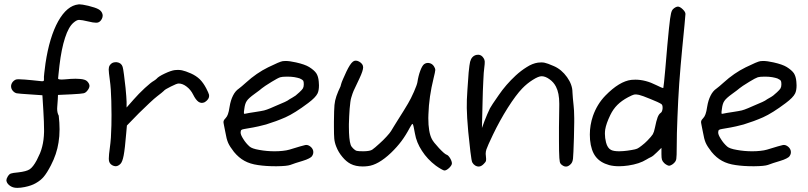

<svg xmlns="http://www.w3.org/2000/svg" viewBox="-20 -781 3794 902"><path d="M45.9 100.1Q32.7 97.2 22 87.9Q11.2 78.1 10.3 67.4Q10.3 67.4 9.8 66.9Q9.8 63.5 11.7 57.6Q14.2 51.3 17.6 45.9Q23.4 37.1 31.2 34.2Q39.1 31.2 65.9 28.8Q104.5 24.4 119.6 14.2Q135.3 3.9 152.8 -28.8Q161.6 -45.9 168 -61Q174.3 -76.2 178.2 -92.3Q186 -122.6 187 -161.1Q187 -165.5 187 -169.9Q187 -206.5 183.6 -261.7Q183.6 -261.7 179.2 -333.5Q160.6 -335 123 -337.4Q68.4 -340.8 58.1 -342.8Q47.9 -345.2 39.6 -355Q30.8 -365.7 32.2 -379.4Q34.2 -392.6 45.4 -401.9Q51.8 -407.2 58.6 -408.2Q61 -408.7 67.4 -408.7Q77.1 -408.7 96.7 -407.2Q109.9 -406.2 129.4 -404.3Q148.4 -402.3 175.8 -399.4Q183.1 -398.9 185.1 -400.9Q187 -403.3 186.5 -410.6Q185.5 -416 188 -437.5Q190.4 -459 193.8 -483.9Q212.4 -607.4 253.4 -681.2Q294.9 -754.9 348.6 -760.3Q350.1 -760.7 352.1 -760.7Q365.2 -760.7 394.5 -753.9Q427.7 -745.6 441.4 -738.3Q456.1 -730.5 460.4 -717.8Q462.4 -712.9 462.4 -707.5Q462.4 -700.2 458.5 -692.4Q450.7 -677.2 438 -674.8Q435.1 -674.3 431.2 -674.3Q418 -674.3 394.5 -680.2Q363.8 -687.5 352.5 -687.5Q351.1 -687.5 350.1 -687.5Q339.8 -687 325.2 -674.3Q302.2 -654.8 285.6 -603.5Q268.6 -551.8 259.3 -473.1Q256.3 -450.2 254.9 -432.6Q252.9 -414.6 252.9 -412.1Q253.4 -408.7 261.2 -407.7Q269 -406.7 285.6 -408.2Q314.5 -411.1 335 -411.1Q346.2 -411.1 355.5 -410.2Q380.4 -408.2 389.2 -399.4Q399.9 -388.7 400.4 -377.9Q400.4 -367.7 390.6 -355.5Q382.3 -344.7 372.6 -342.8Q362.8 -340.3 315.9 -337.9Q294.9 -336.9 252.4 -335Q252 -328.1 251.5 -314.5Q251 -306.2 249 -279.8Q248.5 -274.9 248.5 -270.5Q248.5 -250.5 255.9 -237.8Q259.8 -203.6 259.8 -173.8Q259.8 -140.1 254.9 -111.3Q246.6 -57.1 219.2 -4.4Q200.2 32.2 185.5 49.3Q171.4 66.4 147.9 79.6Q127.9 91.3 96.2 97.7Q76.7 101.6 62 101.6Q53.2 101.6 45.9 100.1Z M506.8 -4.9Q493.7 -12.7 491.7 -27.3Q491.2 -30.8 491.2 -36.1Q491.2 -52.7 496.1 -87.4Q499 -107.4 501 -134.8Q502.4 -162.1 503.4 -192.4Q503.9 -216.3 503.9 -240.7Q503.9 -273.4 502.9 -307.1Q501.5 -365.7 496.1 -403.8Q490.7 -442.9 490.7 -454.6Q490.7 -466.3 495.6 -474.1Q505.4 -488.8 522.9 -488.8Q525.9 -488.8 528.8 -488.8Q550.3 -485.8 556.2 -466.8Q558.6 -459.5 562.5 -429.7Q566.4 -399.4 569.8 -368.2Q571.8 -347.2 573.2 -329.1Q574.7 -311.5 574.7 -302.7Q574.7 -293.9 574.7 -275.9Q585.9 -288.1 607.4 -313Q631.3 -340.3 660.2 -367.2Q689.5 -394 702.1 -400.9Q705.6 -402.8 709.5 -405.8Q713.4 -408.7 715.8 -411.1Q724.1 -421.4 753.9 -435.5Q784.2 -449.7 801.3 -451.7Q808.6 -452.6 815.4 -452.6Q825.2 -452.6 835 -450.7Q851.1 -447.3 877 -436Q900.9 -425.3 918.5 -408.7Q935.5 -391.6 948.7 -366.2Q960 -344.2 961.9 -336.4Q962.4 -333.5 962.4 -330.6Q962.4 -325.2 960 -319.8Q957.5 -314.5 951.7 -308.6Q945.8 -303.2 940.4 -300.3Q925.8 -293.9 912.6 -302.7Q899.4 -312 887.2 -336.9Q876 -359.4 856.9 -374Q837.9 -388.7 819.3 -388.7Q810.5 -388.7 782.7 -374.5Q754.4 -360.8 749 -353.5Q748 -352.1 738.8 -344.7Q730 -337.4 718.3 -328.6Q706.5 -319.8 681.6 -296.4Q656.7 -273.4 632.8 -249.5Q614.3 -230 576.2 -191.4Q574.7 -178.7 572.8 -153.3Q566.9 -81.5 561 -50.8Q555.2 -20.5 545.9 -11.2Q536.6 -2 527.3 -0.5Q525.4 0 523.4 0Q515.6 0 506.8 -4.9Z M1179.7 -254.9Q1208.5 -259.3 1220.7 -262.2Q1232.4 -265.1 1251 -272.9Q1257.3 -275.9 1265.6 -279.3Q1273.9 -282.7 1279.3 -285.2Q1301.8 -294.4 1317.9 -301.8Q1334 -309.6 1335.4 -311.5Q1336.4 -312.5 1341.3 -315.4Q1346.7 -318.4 1352.5 -321.8Q1358.4 -324.7 1368.7 -332Q1378.4 -339.8 1386.7 -347.7Q1399.4 -359.4 1403.3 -366.2Q1407.2 -373.5 1407.2 -385.3Q1407.2 -397.9 1404.3 -402.3Q1400.9 -406.7 1388.2 -412.6Q1379.9 -415.5 1363.8 -418.5Q1347.7 -420.9 1333 -420.9Q1329.6 -420.9 1326.7 -420.9Q1305.7 -420.9 1296.4 -418Q1285.6 -414.6 1256.8 -397Q1240.2 -386.7 1226.6 -377.9Q1212.9 -368.7 1210.4 -366.2Q1207.5 -363.8 1197.8 -356Q1187.5 -348.1 1175.8 -339.8Q1147.9 -319.8 1139.6 -307.1Q1130.9 -294.9 1127.9 -270.5Q1125 -252 1126 -248.5Q1127 -244.6 1133.8 -247.1Q1137.7 -248 1151.4 -250.5Q1165 -252.9 1179.7 -254.9ZM1192.9 -5.4Q1154.8 -10.7 1128.4 -25.4Q1101.6 -40 1079.1 -67.4Q1059.6 -92.3 1051.8 -109.9Q1043.9 -127.9 1038.6 -160.6Q1036.6 -170.9 1034.2 -182.6Q1032.2 -194.3 1030.8 -200.2Q1029.8 -204.1 1029.8 -207.5Q1029.8 -210.9 1030.8 -213.4Q1032.7 -218.8 1040 -226.1Q1046.9 -233.4 1050.8 -244.6Q1055.2 -256.3 1058.6 -279.3Q1063.5 -310.1 1074.7 -332Q1085.4 -353.5 1102.1 -364.7Q1106.4 -367.7 1116.2 -376Q1126.5 -384.3 1135.7 -393.1Q1185.1 -438 1239.7 -464.8Q1294.4 -491.7 1308.1 -493.7Q1314 -494.6 1321.3 -494.6Q1340.3 -494.6 1370.6 -487.8Q1412.1 -478.5 1432.1 -466.3Q1455.6 -451.7 1465.8 -437Q1475.6 -421.9 1477.5 -397.5Q1478.5 -388.2 1478.5 -380.4Q1478.5 -355.5 1471.7 -341.8Q1462.4 -322.8 1427.7 -296.9Q1364.7 -249.5 1321.3 -230Q1277.8 -210.9 1230 -196.3Q1212.4 -191.4 1194.8 -187.5Q1176.8 -183.1 1129.4 -175.3Q1116.7 -173.3 1113.8 -170.4Q1110.4 -167 1110.4 -158.2Q1110.4 -147.5 1123 -127.9Q1135.3 -107.9 1152.3 -92.8Q1163.6 -82.5 1198.2 -76.7Q1232.9 -70.3 1270 -70.3Q1290 -70.3 1308.1 -72.3Q1326.7 -74.2 1339.8 -78.1Q1403.3 -97.7 1414.1 -99.6Q1424.8 -101.6 1435.1 -94.7Q1447.8 -86.4 1451.2 -73.2Q1454.1 -60.1 1446.3 -48.3Q1442.4 -42 1431.2 -36.6Q1420.4 -30.8 1400.9 -24.9Q1385.7 -20.5 1369.1 -15.1Q1352.5 -9.8 1344.2 -6.3Q1328.1 -0.5 1280.3 0Q1276.9 0 1273.4 0Q1229.5 0 1192.9 -5.4Z M2027.3 -2.9Q1987.8 -32.7 1962.4 -72.3Q1936.5 -111.3 1929.2 -154.3Q1922.4 -194.8 1918.9 -198.2Q1916 -201.7 1905.3 -181.2Q1886.2 -145 1865.7 -117.7Q1845.2 -90.3 1816.9 -63Q1756.8 -5.9 1707.5 -0.5Q1695.3 1 1684.1 1Q1650.4 1 1627 -11.2Q1606.4 -22 1588.4 -43.9Q1569.8 -65.9 1559.6 -92.3Q1551.8 -111.8 1550.3 -130.4Q1548.8 -145.5 1548.8 -186Q1548.8 -186 1548.8 -209Q1549.3 -266.6 1551.3 -287.6Q1553.2 -308.6 1560.5 -329.6Q1570.8 -357.4 1575.2 -365.2Q1580.1 -373.5 1583 -387.2Q1584.5 -393.6 1591.8 -410.2Q1599.1 -427.2 1607.4 -444.8Q1625 -481.4 1637.7 -491.2Q1643.6 -496.1 1650.9 -496.1Q1651.4 -496.1 1651.9 -496.1Q1658.7 -496.1 1667 -491.7Q1686 -481 1686 -464.8Q1686 -449.2 1668.5 -412.1Q1646 -365.2 1641.1 -354Q1636.2 -342.8 1630.4 -323.2Q1627.9 -315.9 1626 -301.8Q1624 -287.6 1622.6 -270Q1620.1 -236.8 1619.1 -198.2Q1619.1 -191.9 1619.1 -185.5Q1619.1 -155.3 1621.1 -134.8Q1623.5 -111.8 1627 -102.1Q1629.9 -92.3 1638.7 -84Q1647.9 -74.7 1655.8 -72.3Q1664.1 -70.3 1688 -70.3Q1718.8 -70.8 1729 -78.1Q1739.7 -85.4 1763.7 -107.4Q1780.8 -122.6 1795.9 -139.2Q1811.5 -156.2 1816.9 -165Q1821.8 -173.3 1831.5 -189Q1840.8 -204.1 1849.1 -217.3Q1863.3 -239.7 1875.5 -259.3Q1887.2 -278.3 1897 -294.9Q1910.2 -316.9 1924.8 -350.1Q1939 -382.8 1940.9 -394.5Q1945.3 -424.3 1954.6 -449.2Q1963.9 -473.6 1973.1 -480Q1984.9 -487.8 1998 -484.4Q2011.2 -481.4 2019 -468.8Q2024.9 -460 2024.9 -451.7Q2024.4 -443.4 2017.1 -414.1Q1995.1 -325.2 1992.7 -244.1Q1992.2 -234.9 1992.2 -226.1Q1992.2 -159.7 2008.8 -127.9Q2016.1 -113.3 2042.5 -85Q2068.8 -57.1 2078.1 -54.2Q2085.9 -51.8 2094.7 -37.6Q2103 -23.4 2103 -13.2Q2103 -4.9 2090.3 7.8Q2077.1 20 2067.9 20Q2064 20 2052.2 13.2Q2040 6.3 2027.3 -2.9Z M2212.4 -3.4Q2209 -5.4 2204.6 -9.8Q2200.7 -14.2 2198.7 -18.1Q2195.3 -23.9 2189.9 -68.4Q2184.6 -112.3 2179.7 -162.6Q2176.8 -196.3 2174.8 -226.1Q2172.9 -256.3 2172.9 -273.4Q2172.9 -290.5 2173.3 -312.5Q2174.3 -334.5 2175.8 -357.9Q2178.2 -401.4 2181.6 -439.9Q2185.5 -479 2188.5 -490.7Q2195.3 -517.1 2217.3 -522.9Q2222.2 -523.9 2226.6 -523.9Q2241.7 -523.9 2252 -507.8Q2256.8 -500.5 2257.3 -491.7Q2257.8 -482.9 2254.9 -460.9Q2252.4 -446.3 2250.5 -399.9Q2248 -353 2247.1 -302.7Q2247.1 -302.7 2244.1 -179.7Q2248.5 -190.9 2256.3 -212.9Q2261.2 -226.6 2269 -244.1Q2276.4 -261.2 2281.7 -272Q2288.6 -285.2 2322.8 -334Q2356.4 -383.3 2402.8 -426.3Q2427.7 -449.2 2454.6 -465.8Q2481 -482.9 2507.3 -486.8Q2515.6 -487.8 2522.9 -487.8Q2531.7 -487.8 2538.6 -486.3Q2551.3 -483.9 2582.5 -470.2Q2618.2 -454.6 2644 -418.5Q2669.4 -382.8 2669.4 -347.2Q2669.4 -337.4 2671.4 -318.8Q2672.9 -300.3 2674.8 -284.7Q2677.2 -267.1 2677.7 -226.1Q2677.7 -226.1 2677.7 -207.5Q2677.7 -173.8 2676.3 -133.8Q2673.8 -52.7 2671.9 -35.6Q2669.9 -18.1 2661.1 -9.8Q2650.4 1 2640.1 1.5Q2639.6 1.5 2639.2 1.5Q2638.7 1.5 2638.2 1.5Q2628.9 1.5 2618.2 -7.3Q2611.8 -12.2 2609.9 -21Q2607.4 -30.3 2606.4 -73.2Q2606.4 -91.3 2606 -118.2Q2606 -118.2 2606 -182.6Q2606 -230 2607.4 -285.6Q2607.4 -290 2607.4 -294.4Q2607.4 -344.2 2591.8 -374Q2581.1 -395 2561.5 -408.7Q2542 -422.9 2524.4 -422.9Q2509.8 -422.9 2482.9 -405.8Q2455.6 -388.7 2433.1 -365.2Q2404.3 -335.4 2365.7 -274.9Q2327.6 -214.4 2295.9 -148.4Q2270 -94.2 2265.1 -79.1Q2261.7 -68.8 2261.7 -58.1Q2261.7 -52.7 2262.7 -47.4Q2264.6 -31.7 2263.2 -25.9Q2261.7 -19.5 2252.9 -11.2Q2242.7 -0.5 2232.9 1Q2223.6 2.9 2212.4 -3.4Z M2973.1 -82.5Q2981 -85.9 2995.1 -97.2Q3009.8 -108.4 3021.5 -120.6Q3040.5 -140.1 3046.9 -150.4Q3052.7 -160.6 3056.6 -180.2Q3063.5 -214.4 3069.3 -229.5Q3075.2 -244.6 3083 -250Q3091.3 -254.9 3092.8 -271.5Q3093.8 -288.1 3086.4 -292.5Q3074.7 -300.3 3035.6 -315.9Q2996.6 -332 2981.9 -335.4Q2967.8 -338.4 2959.5 -336.9Q2951.2 -335 2930.7 -324.2Q2900.4 -308.1 2880.4 -288.1Q2860.4 -268.1 2847.2 -240.7Q2827.6 -200.2 2823.2 -172.4Q2821.8 -162.6 2821.8 -152.3Q2821.8 -132.8 2827.1 -111.8Q2834 -85 2850.6 -76.7Q2862.8 -70.3 2889.2 -70.3Q2898.4 -70.3 2909.7 -71.3Q2927.7 -72.8 2946.8 -76.2Q2965.3 -79.1 2973.1 -82.5ZM2841.8 -5.4Q2799.8 -17.1 2778.3 -45.4Q2756.8 -73.7 2752 -124Q2751 -136.2 2751 -148.9Q2751 -193.4 2765.6 -236.3Q2785.2 -292 2824.2 -332Q2889.6 -398.9 2945.8 -405.8Q2955.6 -406.7 2964.8 -406.7Q3012.7 -406.7 3063.5 -380.9Q3076.2 -374.5 3085.4 -370.6Q3095.2 -366.7 3096.2 -367.7Q3096.7 -368.7 3099.6 -394.5Q3102.5 -420.4 3105.5 -456.1Q3111.3 -522.9 3115.2 -569.3Q3119.6 -615.2 3122.6 -646Q3128.4 -702.6 3132.3 -717.3Q3135.7 -732.4 3142.1 -738.3Q3147 -743.2 3153.3 -746.6Q3160.2 -750 3164.6 -750Q3174.3 -750 3187.5 -737.3Q3200.2 -725.1 3200.2 -715.3Q3200.2 -711.4 3195.8 -664.1Q3191.4 -617.2 3185.1 -554.7Q3181.2 -516.1 3177.7 -474.1Q3173.8 -431.6 3170.9 -388.2Q3165.5 -308.1 3162.6 -230Q3159.2 -151.4 3159.2 -90.8Q3159.2 -45.9 3157.2 -34.7Q3155.8 -23.9 3146.5 -15.1Q3141.6 -9.8 3134.8 -6.3Q3127.9 -2.4 3123.5 -2.4Q3119.1 -2.4 3112.3 -6.3Q3105.5 -9.8 3100.1 -15.1Q3092.3 -22.9 3089.8 -30.8Q3087.4 -38.6 3087.4 -57.1Q3087.4 -57.1 3087.4 -86.4Q3080.1 -79.6 3065.4 -64.9Q3047.9 -47.4 3038.1 -43Q3028.3 -38.6 3017.1 -31.7Q2984.4 -11.2 2931.6 -3.4Q2908.2 0 2888.2 0Q2862.3 0 2841.8 -5.4Z M3423.3 -254.9Q3452.1 -259.3 3464.4 -262.2Q3476.1 -265.1 3494.6 -272.9Q3501 -275.9 3509.3 -279.3Q3517.6 -282.7 3522.9 -285.2Q3545.4 -294.4 3561.5 -301.8Q3577.6 -309.6 3579.1 -311.5Q3580.1 -312.5 3585 -315.4Q3590.3 -318.4 3596.2 -321.8Q3602.1 -324.7 3612.3 -332Q3622.1 -339.8 3630.4 -347.7Q3643.1 -359.4 3647 -366.2Q3650.9 -373.5 3650.9 -385.3Q3650.9 -397.9 3647.9 -402.3Q3644.5 -406.7 3631.8 -412.6Q3623.5 -415.5 3607.4 -418.5Q3591.3 -420.9 3576.7 -420.9Q3573.2 -420.9 3570.3 -420.9Q3549.3 -420.9 3540 -418Q3529.3 -414.6 3500.5 -397Q3483.9 -386.7 3470.2 -377.9Q3456.5 -368.7 3454.1 -366.2Q3451.2 -363.8 3441.4 -356Q3431.2 -348.1 3419.4 -339.8Q3391.6 -319.8 3383.3 -307.1Q3374.5 -294.9 3371.6 -270.5Q3368.7 -252 3369.6 -248.5Q3370.6 -244.6 3377.4 -247.1Q3381.3 -248 3395 -250.5Q3408.7 -252.9 3423.3 -254.9ZM3436.5 -5.4Q3398.4 -10.7 3372.1 -25.4Q3345.2 -40 3322.8 -67.4Q3303.2 -92.3 3295.4 -109.9Q3287.6 -127.9 3282.2 -160.6Q3280.3 -170.9 3277.8 -182.6Q3275.9 -194.3 3274.4 -200.2Q3273.4 -204.1 3273.4 -207.5Q3273.4 -210.9 3274.4 -213.4Q3276.4 -218.8 3283.7 -226.1Q3290.5 -233.4 3294.4 -244.6Q3298.8 -256.3 3302.2 -279.3Q3307.1 -310.1 3318.4 -332Q3329.1 -353.5 3345.7 -364.7Q3350.1 -367.7 3359.9 -376Q3370.1 -384.3 3379.4 -393.1Q3428.7 -438 3483.4 -464.8Q3538.1 -491.7 3551.8 -493.7Q3557.6 -494.6 3564.9 -494.6Q3584 -494.6 3614.3 -487.8Q3655.8 -478.5 3675.8 -466.3Q3699.2 -451.7 3709.5 -437Q3719.2 -421.9 3721.2 -397.5Q3722.2 -388.2 3722.2 -380.4Q3722.2 -355.5 3715.3 -341.8Q3706.1 -322.8 3671.4 -296.9Q3608.4 -249.5 3564.9 -230Q3521.5 -210.9 3473.6 -196.3Q3456.1 -191.4 3438.5 -187.5Q3420.4 -183.1 3373 -175.3Q3360.4 -173.3 3357.4 -170.4Q3354 -167 3354 -158.2Q3354 -147.5 3366.7 -127.9Q3378.9 -107.9 3396 -92.8Q3407.2 -82.5 3441.9 -76.7Q3476.6 -70.3 3513.7 -70.3Q3533.7 -70.3 3551.8 -72.3Q3570.3 -74.2 3583.5 -78.1Q3647 -97.7 3657.7 -99.6Q3668.5 -101.6 3678.7 -94.7Q3691.4 -86.4 3694.8 -73.2Q3697.8 -60.1 3689.9 -48.3Q3686 -42 3674.8 -36.6Q3664.1 -30.8 3644.5 -24.9Q3629.4 -20.5 3612.8 -15.1Q3596.2 -9.8 3587.9 -6.3Q3571.8 -0.5 3523.9 0Q3520.5 0 3517.1 0Q3473.1 0 3436.5 -5.4Z"/></svg>

Font: Casuwalt
Style: Regular
Weight: 400
Designer: Walter E Stewart
Version: 0.1